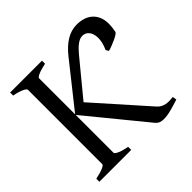

<svg xmlns="http://www.w3.org/2000/svg" viewBox="-160 -775 936 936"><g transform="rotate(-45 308.5 -306.5)"><path d="M24.4 0V-21Q57.6 -27.8 76.4 -35.9Q95.2 -43.9 95.2 -50.8V-564Q95.2 -569.8 77.4 -578.6Q59.6 -587.4 24.4 -594.2V-615.2H244.1V-594.2Q210.9 -587.4 192.1 -579.1Q173.3 -570.8 173.3 -564V-315.9L350.1 -538.6Q382.3 -579.1 416.3 -599.6Q450.2 -620.1 488.3 -620.1Q511.2 -620.1 531.7 -614Q552.2 -607.9 567.9 -594.7Q583.5 -581.5 592.8 -560.8Q602.1 -540 602.1 -510.7Q602.1 -488.3 596.2 -460.4Q594.7 -456.5 585.2 -450.4Q575.7 -444.3 562.5 -438.2Q549.3 -432.1 534.9 -426.5Q520.5 -420.9 508.8 -418L500 -432.1Q509.3 -453.1 513.2 -470.2Q517.1 -487.3 516.6 -501.5Q515.6 -531.2 502.2 -546.6Q488.8 -562 468.3 -562Q458 -562 448 -557.4Q438 -552.7 428.5 -545.2Q418.9 -537.6 409.9 -528.1Q400.9 -518.6 392.6 -508.8L244.1 -328.6L481 -62Q489.7 -52.2 499.8 -46.9Q509.8 -41.5 521.2 -39.3Q532.7 -37.1 544.9 -37.4Q557.1 -37.6 569.8 -39.1L573.2 -18.1Q544.4 -8.8 515.4 -1Q486.3 6.8 462.9 6.8Q448.7 6.8 437.7 2.4Q426.8 -2 417 -14.2L173.3 -312V-50.8Q173.3 -44.9 190.9 -36.4Q208.5 -27.8 244.1 -21V0Z"/></g></svg>

Font: Gentium Kaktovik
Style: Regular
Weight: 400
Designer: J. Victor Gaultney and Annie Olsen
Foundry: SIL International
Version: Version 1.102; 2013; Maintenance release